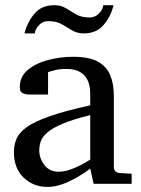

<svg xmlns="http://www.w3.org/2000/svg" viewBox="-20 -715 549 747"><path d="M492.2 0H344.2L331.1 -59.1Q331.1 -59.1 316.2 -48.3Q301.3 -37.6 276.9 -23.4Q252.4 -9.3 222.9 1.5Q193.4 12.2 164.1 12.2Q109.9 12.2 72 -23.9Q34.2 -60.1 34.2 -123Q34.2 -150.9 44.2 -174.8Q54.2 -198.7 84.2 -220.5Q114.3 -242.2 173.6 -262.9Q232.9 -283.7 331.1 -305.2V-348.1Q331.1 -446.8 237.8 -446.8Q211.9 -446.8 193.1 -441.9Q174.3 -437 167 -434.1V-347.2H94.2Q80.6 -347.2 68.8 -352.3Q57.1 -357.4 57.1 -376Q57.1 -417 88.4 -443.1Q119.6 -469.2 167.7 -481.7Q215.8 -494.1 265.1 -494.1Q327.1 -494.1 361.3 -474.9Q395.5 -455.6 409.2 -421.6Q422.9 -387.7 422.9 -344.2V-64Q422.9 -54.7 429 -48.8Q435.1 -43 443.8 -42L492.2 -39.1ZM331.1 -94.2V-267.1Q263.7 -250.5 223.9 -233.6Q184.1 -216.8 164.6 -200Q145 -183.1 138.9 -165.8Q132.8 -148.4 132.8 -129.9Q132.8 -99.1 152.6 -73Q172.4 -46.9 208 -46.9Q228 -46.9 249.5 -54Q271 -61 289.6 -70.6Q308.1 -80.1 319.6 -87.2Q331.1 -94.2 331.1 -94.2ZM421.9 -694.8Q411.1 -650.9 383.1 -617.9Q355 -585 306.2 -585Q279.8 -585 260.5 -596.9Q241.2 -608.9 220.5 -620.8Q199.7 -632.8 167 -632.8Q147 -632.8 132.3 -617.9Q117.7 -603 115.2 -585H75.2Q86.4 -629.4 114.3 -662.1Q142.1 -694.8 190.9 -694.8Q217.8 -694.8 236.6 -682.9Q255.4 -670.9 276.1 -658.9Q296.9 -647 329.1 -647Q349.1 -647 364.5 -661.9Q379.9 -676.8 381.8 -694.8Z"/></svg>

Font: Abyssinica SIL
Style: Regular
Weight: 400
Designer: Victor Gaultney and Lorna Evans
Foundry: SIL International
Version: Version 2.100